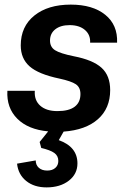

<svg xmlns="http://www.w3.org/2000/svg" viewBox="-20 -562 555 833"><path d="M54 148 135 134Q135 154 148.5 166Q162 178 185 178Q207 178 220 166.5Q233 155 233 136Q233 114 215.5 101.5Q198 89 159 80L152 54L189 8Q102 0 55 -47Q8 -94 12 -168H131Q128 -127 154.5 -103.5Q181 -80 229 -80Q279 -80 304 -99Q329 -118 329 -154Q329 -183 309 -196.5Q289 -210 238 -221Q147 -240 108.5 -274Q70 -308 70 -365Q70 -447 129 -494.5Q188 -542 287 -542Q382 -542 436.5 -498Q491 -454 488 -377H371Q373 -411 348.5 -432Q324 -453 282 -453Q243 -453 220 -435Q197 -417 197 -386Q197 -358 219 -344Q241 -330 300 -318Q383 -302 420.5 -268Q458 -234 458 -171Q458 -92 405 -45Q352 2 256 9L235 46Q316 75 316 147Q316 193 278.5 222Q241 251 182 251Q128 251 93.5 223Q59 195 54 148Z"/></svg>

Font: Mona Sans SemiBold
Style: Italic
Weight: 600
Italic angle: -11.7°
Designer: Deni Anggara
Foundry: GitHub
Version: Version 2.000